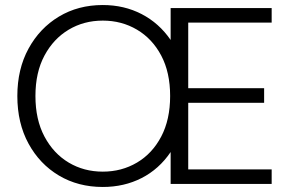

<svg xmlns="http://www.w3.org/2000/svg" viewBox="-20 -732 1160 764"><path d="M389 12Q291 12 214.5 -33.5Q138 -79 93.5 -160.5Q49 -242 49 -350Q49 -457 93.5 -538.5Q138 -620 214.5 -666Q291 -712 389 -712Q474 -712 543.5 -676Q613 -640 659 -573V-700H1061V-642H729V-381H1031V-323H729V-58H1061V0H659V-127Q613 -59 543.5 -23.5Q474 12 389 12ZM389 -49Q464 -49 525 -85Q586 -121 621.5 -188.5Q657 -256 657 -350Q657 -444 621.5 -511Q586 -578 525 -614Q464 -650 389 -650Q314 -650 253.5 -614Q193 -578 157 -511Q121 -444 121 -350Q121 -256 157 -188.5Q193 -121 253.5 -85Q314 -49 389 -49Z"/></svg>

Font: DM Sans Light
Style: Regular
Weight: 300
Designer: Colophon Foundry, Jonny Pinhorn
Foundry: Colophon Foundry
Version: Version 4.004; ttfautohint (v1.8.4.7-5d5b)